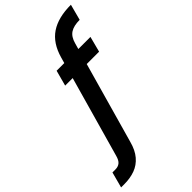

<svg xmlns="http://www.w3.org/2000/svg" viewBox="-433 -856 1160 1160"><g transform="rotate(-45 147.0 -275.5)"><path d="M-136 222 -109 121H-84Q-60 121 -45 108.5Q-30 96 -22 66L163 -589Q190 -685 255.5 -729Q321 -773 430 -773L403 -671Q352 -671 323.5 -652.5Q295 -634 283 -589L98 66Q83 123 53.5 157.5Q24 192 -17 207Q-58 222 -110 222ZM60 -452 87 -552H376L350 -452Z"/></g></svg>

Font: DM Sans 12pt SemiBold
Style: Italic
Weight: 600
Italic angle: -10°
Version: Version 4.004;gftools[0.9.30]